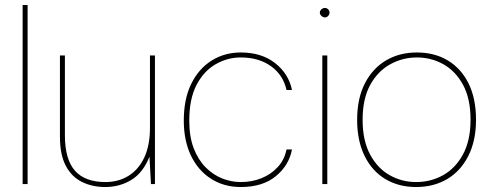

<svg xmlns="http://www.w3.org/2000/svg" viewBox="-20 -740 1980 772"><path d="M71 0V-720H91V0Z M403 12Q351 12 309.5 -8.5Q268 -29 244.5 -73.5Q221 -118 221 -191V-517H241V-196Q241 -99 281.5 -53.5Q322 -8 404 -8Q457 -8 497.5 -33.5Q538 -59 560.5 -107.5Q583 -156 583 -226V-517H603V0H587L581 -110Q555 -45 508 -16.5Q461 12 403 12Z M948 12Q880 12 828 -21.5Q776 -55 747.5 -115Q719 -175 719 -255Q719 -342 749 -403Q779 -464 831 -496.5Q883 -529 948 -529Q1032 -529 1086.5 -486Q1141 -443 1154 -378H1132Q1119 -438 1070 -473.5Q1021 -509 948 -509Q895 -509 847.5 -482Q800 -455 770.5 -399Q741 -343 741 -255Q741 -190 759 -143.5Q777 -97 807 -67Q837 -37 873.5 -22.5Q910 -8 948 -8Q993 -8 1031.5 -23.5Q1070 -39 1097 -68.5Q1124 -98 1132 -139H1154Q1142 -75 1089 -31.5Q1036 12 948 12Z M1276 0V-517H1296V0ZM1286 -670Q1279 -670 1272.5 -676Q1266 -682 1266 -689Q1266 -697 1272.5 -702.5Q1279 -708 1286 -708Q1294 -708 1299.5 -702.5Q1305 -697 1305 -689Q1305 -682 1299.5 -676Q1294 -670 1286 -670Z M1653 12Q1583 12 1529.5 -20Q1476 -52 1446 -113Q1416 -174 1416 -258Q1416 -344 1447 -404.5Q1478 -465 1532 -497Q1586 -529 1656 -529Q1727 -529 1780.5 -497Q1834 -465 1864 -404.5Q1894 -344 1894 -258Q1894 -174 1863 -113Q1832 -52 1778 -20Q1724 12 1653 12ZM1653 -8Q1712 -8 1761.5 -35.5Q1811 -63 1841.5 -119Q1872 -175 1872 -259Q1872 -343 1842 -398.5Q1812 -454 1763 -481.5Q1714 -509 1656 -509Q1599 -509 1549 -481.5Q1499 -454 1468.5 -398.5Q1438 -343 1438 -258Q1438 -175 1468 -119Q1498 -63 1547 -35.5Q1596 -8 1653 -8Z"/></svg>

Font: DM Sans 11pt Thin
Style: Regular
Weight: 250
Version: Version 4.004;gftools[0.9.30]